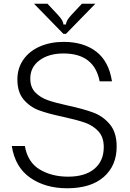

<svg xmlns="http://www.w3.org/2000/svg" viewBox="-20 -997 693 1027"><path d="M43 -216H113Q128 -129 192.5 -90.5Q257 -52 344 -52Q435 -52 485 -94Q535 -136 535 -210Q535 -264 506 -295Q477 -326 434 -341Q391 -356 318 -372Q237 -389 188.5 -407Q140 -425 106.5 -464.5Q73 -504 73 -572Q73 -632 105 -678Q137 -724 193.5 -748.5Q250 -773 321 -773Q426 -773 494 -721.5Q562 -670 579 -562H513Q484 -711 320 -711Q241 -711 191.5 -674.5Q142 -638 142 -577Q142 -530 169 -502.5Q196 -475 236 -461Q276 -447 345 -432Q428 -414 480 -394.5Q532 -375 568 -331.5Q604 -288 604 -213Q604 -111 535 -50.5Q466 10 339 10Q223 10 142 -46Q61 -102 43 -216ZM319 -816 162 -977H234L291 -916Q319 -886 319 -866H333Q333 -886 361 -916L418 -977H490L333 -816Z"/></svg>

Font: Open Sauce Sans Light
Style: Regular
Weight: 300
Designer: Alfredo Marco Pradil
Foundry: Creative Sauce Fz LLC
Version: Version 1.477